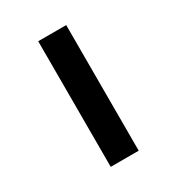

<svg xmlns="http://www.w3.org/2000/svg" viewBox="-136 -624 655 711"><g transform="rotate(-30 191.5 -268.5)"><path d="M251.5 0H131.8V-537.1H251.5Z"/></g></svg>

Font: Squarish Sans CT
Style: Regular
Weight: 400
Version: Version 0.9